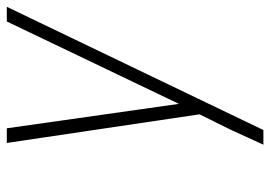

<svg xmlns="http://www.w3.org/2000/svg" viewBox="-132 -642 775 550"><g transform="rotate(-90 255.0 -367.5)"><path d="M157 0H115Q126 -24 136.5 -47Q147 -70 158 -94L202 -183L120 -735H162L232 -242L468 -735H510Z"/></g></svg>

Font: Iosevka Extralight Oblique
Style: Regular
Weight: 200
Italic angle: -9°
Monospace: yes
Designer: Belleve Invis
Foundry: Belleve Invis
Version: Version 32.5.0; ttfautohint (v1.8.4)